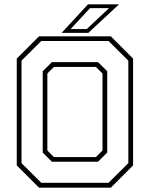

<svg xmlns="http://www.w3.org/2000/svg" viewBox="-20 -868 693 888"><path d="M160.5 0 57.5 -103V-597L160.5 -700H492.5L595.5 -597V-103L492.5 0ZM229.5 -141.5H423.5L454 -172V-528L423.5 -558.5H229.5L199 -528V-172ZM171 -22.5H482L573.5 -113.5V-587.5L482 -678.5H171L79.5 -587.5V-113.5ZM220 -120 177.5 -162.5V-538.5L220 -580.5H433.5L476 -538.5V-162.5L433.5 -120ZM265 -716 387 -848H530.5L388.5 -716ZM306.5 -733.5H381L484.5 -830.5H396.5Z"/></svg>

Font: Tourney Thin ExtraLight
Style: Regular
Weight: 250
Version: Version 1.015